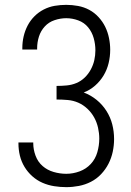

<svg xmlns="http://www.w3.org/2000/svg" viewBox="-20 -763 540 791"><path d="M253 8Q228 8 203 4Q178 0 155 -10Q132 -20 113 -37Q94 -54 81 -75.5Q68 -97 62 -121.5Q56 -146 56 -172V-176H117V-173Q117 -147 126.5 -121.5Q136 -96 155.5 -79Q175 -62 201 -54.5Q227 -47 253 -47Q281 -47 308 -57Q335 -67 354 -87.5Q373 -108 381 -136Q389 -164 389 -192Q389 -214 384 -236.5Q379 -259 368 -279Q357 -299 340 -315Q323 -331 302.5 -340Q282 -349 259 -351Q236 -353 213 -353V-409Q234 -409 255 -411Q276 -413 295 -421Q314 -429 329 -443.5Q344 -458 354 -476.5Q364 -495 368.5 -515Q373 -535 373 -556Q373 -581 366 -606Q359 -631 343 -650.5Q327 -670 302.5 -679Q278 -688 253 -688Q229 -688 205 -680Q181 -672 164.5 -654Q148 -636 140.5 -612.5Q133 -589 133 -564V-559H72V-566Q72 -590 77.5 -613.5Q83 -637 94 -658Q105 -679 122 -696Q139 -713 160.5 -724Q182 -735 205.5 -739Q229 -743 253 -743Q277 -743 301.5 -738.5Q326 -734 347.5 -722.5Q369 -711 386 -692.5Q403 -674 413.5 -652.5Q424 -631 429 -606.5Q434 -582 434 -558Q434 -530 427.5 -503Q421 -476 407 -452.5Q393 -429 372 -410.5Q351 -392 325 -382Q354 -371 378 -351.5Q402 -332 418.5 -306Q435 -280 442.5 -250.5Q450 -221 450 -190Q450 -164 444.5 -138Q439 -112 427 -88.5Q415 -65 396.5 -45.5Q378 -26 354.5 -14Q331 -2 305 3Q279 8 253 8Z"/></svg>

Font: Iosevka Light
Style: Regular
Weight: 300
Monospace: yes
Designer: Belleve Invis
Foundry: Belleve Invis
Version: Version 32.5.0; ttfautohint (v1.8.4)